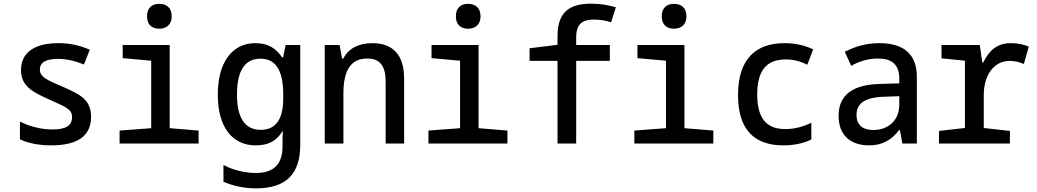

<svg xmlns="http://www.w3.org/2000/svg" viewBox="-20 -785 5670 1050"><path d="M260 10C404 10 478 -41 478 -146C478 -242 415 -270 322 -311C236 -348 198 -364 198 -405C198 -444 231 -463 297 -463C342 -463 385 -454 439 -432L471 -513C414 -538 359 -549 299 -549C173 -549 95 -501 95 -402C95 -314 157 -282 251 -240C348 -197 374 -185 374 -145C374 -102 346 -77 269 -77C196 -77 136 -97 89 -120V-23C136 -1 195 10 260 10Z M851 -628C891 -628 919 -651 919 -696C919 -742 891 -764 851 -764C811 -764 784 -742 784 -696C784 -650 811 -628 851 -628ZM634 0H1066V-71L908 -84V-539H651V-467L807 -453V-84L634 -71Z M1381 245C1547 245 1622 164 1622 7V-539H1542L1528 -471H1523C1486 -526 1440 -549 1376 -549C1249 -549 1171 -443 1171 -267C1171 -93 1248 10 1378 10C1442 10 1489 -10 1524 -66H1527C1525 -42 1525 -22 1525 -5V15C1525 107 1483 161 1379 161C1326 161 1257 147 1202 117V209C1255 232 1316 245 1381 245ZM1406 -75C1317 -75 1276 -143 1276 -268C1276 -394 1316 -464 1404 -464C1485 -464 1529 -405 1529 -268V-248C1529 -128 1485 -75 1406 -75Z M1756 0H1858V-274C1858 -396 1896 -465 1988 -465C2058 -465 2089 -425 2089 -338V0H2190V-356C2190 -488 2125 -549 2017 -549C1944 -549 1886 -522 1857 -464H1851L1837 -539H1756Z M2540 -628C2580 -628 2608 -651 2608 -696C2608 -742 2580 -764 2540 -764C2500 -764 2473 -742 2473 -696C2473 -650 2500 -628 2540 -628ZM2323 0H2755V-71L2597 -84V-539H2340V-467L2496 -453V-84L2323 -71Z M3029 0H3131V-452H3315V-539H3131V-581C3131 -654 3165 -678 3228 -678C3258 -678 3294 -673 3322 -663L3348 -745C3312 -756 3265 -765 3214 -765C3096 -765 3029 -720 3029 -589V-540L2876 -521V-452H3029Z M3666 -628C3706 -628 3734 -651 3734 -696C3734 -742 3706 -764 3666 -764C3626 -764 3599 -742 3599 -696C3599 -650 3626 -628 3666 -628ZM3449 0H3881V-71L3723 -84V-539H3466V-467L3622 -453V-84L3449 -71Z M4264 10C4318 10 4372 0 4417 -22V-114C4373 -92 4324 -79 4275 -79C4175 -79 4121 -134 4121 -268C4121 -397 4170 -460 4277 -460C4317 -460 4352 -452 4395 -431L4427 -515C4379 -538 4328 -549 4270 -549C4117 -549 4016 -466 4016 -265C4016 -74 4107 10 4264 10Z M4733 10C4801 10 4855 -17 4897 -74H4901L4915 0H4994V-364C4994 -490 4921 -549 4789 -549C4713 -549 4654 -529 4600 -502L4635 -425C4679 -450 4729 -465 4781 -465C4852 -465 4898 -437 4898 -354V-329L4791 -326C4646 -322 4566 -268 4566 -151C4566 -45 4632 10 4733 10ZM4756 -74C4702 -74 4664 -98 4664 -156C4664 -219 4709 -253 4816 -256L4898 -259V-214C4898 -119 4830 -74 4756 -74Z M5115 0H5503V-69L5360 -85V-267C5360 -371 5414 -452 5501 -452C5529 -452 5558 -445 5579 -435L5606 -530C5576 -543 5543 -549 5508 -549C5433 -549 5389 -509 5357 -443H5352L5338 -539H5129V-466L5257 -453V-85L5115 -69Z"/></svg>

Font: Noto Sans Mono SemiCondensed Medium
Style: Regular
Weight: 500
Width: 4
Designer: Monotype Design Team
Foundry: Monotype Imaging Inc.
Version: Version 2.014